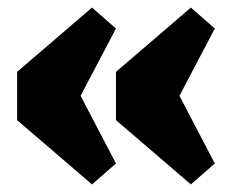

<svg xmlns="http://www.w3.org/2000/svg" viewBox="-20 -504 610 505"><path d="M222 -19 25 -188V-315L222 -484L285 -429L192 -252L285 -74ZM482 -19 285 -188V-315L482 -484L545 -429L452 -252L545 -74Z"/></svg>

Font: Arapey Black
Style: Regular
Weight: 900
Designer: Eduardo Rodriguez Tunni
Foundry: Eduardo Rodriguez Tunni
Version: Version 4.000